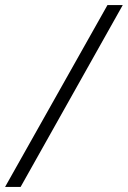

<svg xmlns="http://www.w3.org/2000/svg" viewBox="-65 -734 502 754"><path d="M-45 0 357 -714H417L16 0Z"/></svg>

Font: Noto Sans UI Light
Style: Italic
Weight: 300
Italic angle: -12°
Designer: Monotype Design Team
Foundry: Monotype Imaging Inc.
Version: Version 1.901